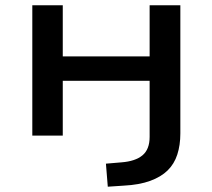

<svg xmlns="http://www.w3.org/2000/svg" viewBox="-20 -512 802 725"><path d="M387 193 380 106 439 101Q491 97 518 74.5Q545 52 545 5V-207H217V0H102V-492H217V-299H545V-492H661V-8Q661 36 649.5 71.5Q638 107 613 131.5Q588 156 547 171Q506 186 447 189Z"/></svg>

Font: Nunito Sans 10pt Expanded SemiBold
Style: Regular
Weight: 600
Width: 7
Designer: Vernon Adams
Foundry: Vernon Adams
Version: Version 3.101;gftools[0.9.27]